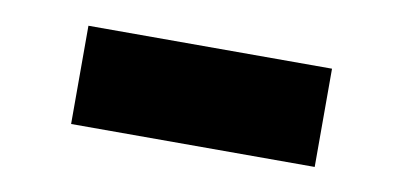

<svg xmlns="http://www.w3.org/2000/svg" viewBox="-32 -409 590 281"><g transform="rotate(10 263.0 -268.0)"><path d="M444 -341V-195H82V-341Z"/></g></svg>

Font: Prodigy Sans
Style: Bold
Weight: 700
Designer: Wei Huang
Foundry: Wei Huang
Version: Version 1.003; ttfautohint (v1.8.3)